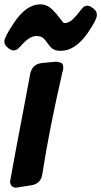

<svg xmlns="http://www.w3.org/2000/svg" viewBox="-82 -859 464 880"><path d="M196 -626Q170 -626 157 -637Q144 -648 135.5 -661.5Q127 -675 116 -684.5Q105 -694 85 -694Q52 -694 13 -648L3 -638Q-7 -628 -19 -628Q-29 -628 -41 -636Q-58 -650 -60 -657.5Q-62 -665 -62 -669V-670Q-62 -688 -19 -753Q38 -839 102 -839Q134 -839 157.5 -815.5Q181 -792 194.5 -772.5Q208 -753 213 -753Q233 -753 251 -770Q269 -787 286 -810L296 -822Q305 -833 318 -833Q329 -833 339 -825L348 -819V-818Q358 -810 360 -802.5Q362 -795 362 -791V-790Q362 -769 320 -708Q263 -626 196 -626ZM-8 1Q-33 1 -36 -26Q-36 -32 57 -523Q67 -565 109 -570L172 -576Q186 -576 197 -571.5Q208 -567 208 -550L207 -539L206 -537Q143 -263 112 -61Q106 -18 63 -10Z"/></svg>

Font: Bangerz
Style: Bold
Weight: 700
Designer: vernon adams
Foundry: Vernon Adams
Version: Version 2.10;February 7, 2025;FontCreator 13.0.0.2683 64-bit